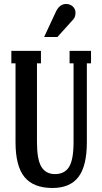

<svg xmlns="http://www.w3.org/2000/svg" viewBox="-20 -936 511 966"><path d="M269 -750H202.1L261.2 -877Q279.8 -916 313 -916Q332.5 -916 346.2 -903.3Q359.9 -890.6 359.9 -872.1Q359.9 -851.1 349.1 -838.9ZM244.1 9.8Q148.4 9.8 103.3 -45.2Q58.1 -100.1 58.1 -221.2V-617.2H37.1V-680.2H186V-617.2H166V-221.2Q166 -132.8 188.5 -96.4Q210.9 -60.1 256.8 -60.1Q304.7 -60.1 327.4 -96.2Q350.1 -132.3 350.1 -221.2V-617.2H330.1V-680.2H438V-617.2H417V-221.2Q417 -100.6 374.5 -45.4Q332 9.8 244.1 9.8Z"/></svg>

Font: Margherita Bold
Style: Regular
Weight: 700
Designer: James Puckett
Foundry: Dunwich Type Founders
Version: Version 1.008;hotconv 1.0.109;makeotfexe 2.5.65596